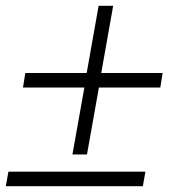

<svg xmlns="http://www.w3.org/2000/svg" viewBox="-25 -640 657 660"><path d="M224 -109H274L315 -339H526L534 -389H323L364 -620H314L273 -389H62L54 -339H265ZM-5 0H466L475 -50H4Z"/></svg>

Font: Archivo Thin
Style: Italic
Weight: 100
Italic angle: -10°
Designer: Hector Gatti
Foundry: Omnibus-Type
Version: Version 2.001